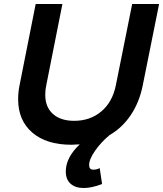

<svg xmlns="http://www.w3.org/2000/svg" viewBox="-20 -720 818 963"><path d="M778 -700 696 -292Q679 -207 636 -143Q593 -79 529 -42Q486 -6 456.5 36.5Q427 79 427 108Q427 131 448 131Q466 131 480 123L492 203Q440 223 400 223Q358 223 334 201.5Q310 180 310 140Q310 70 380 4Q352 6 338 6Q213 6 142 -55Q71 -116 71 -222Q71 -258 78 -292L159 -700H293L212 -292Q207 -271 207 -244Q207 -183 245.5 -148.5Q284 -114 352 -114Q432 -114 488 -161Q544 -208 561 -292L643 -700Z"/></svg>

Font: Gontserrat Medium
Style: Italic
Weight: 500
Italic angle: -11.3°
Designer: Julieta Ulanovsky
Foundry: Julieta Ulanovsky
Version: Version 6.001